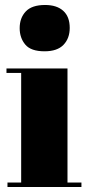

<svg xmlns="http://www.w3.org/2000/svg" viewBox="-20 -751 357 771"><path d="M59 -638Q59 -679 83.5 -705Q108 -731 161 -731Q208 -731 234 -707.5Q260 -684 260 -639Q260 -597 235 -571Q210 -545 159 -545Q104 -545 81.5 -572Q59 -599 59 -638ZM6 -476H251V-18H307V0H10V-18H65V-458H6Z"/></svg>

Font: Abril Fatface
Style: Regular
Weight: 400
Designer: Veronika Burian, Jos Scaglione
Foundry: TypeTogether
Version: Version 1.001